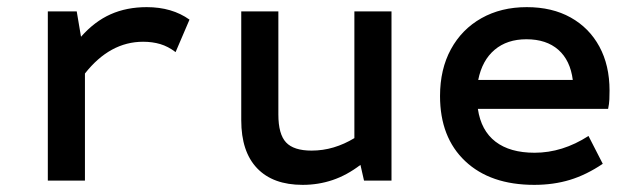

<svg xmlns="http://www.w3.org/2000/svg" viewBox="-20 -506 1780 538"><path d="M114 0V-474H195L207 -403Q245 -446 290 -466Q335 -486 391 -486Q462 -486 511 -451L472 -360Q451 -376 429 -382.5Q407 -389 381 -389Q288 -389 218 -300V0Z M828 12Q745 12 700.5 -34.5Q656 -81 656 -169V-474H760V-185Q760 -130 781.5 -107Q803 -84 853 -84Q885 -84 915 -93Q945 -102 973 -119V-474H1077V0H1000L990 -44Q952 -15 912 -1.5Q872 12 828 12Z M1477 12Q1354 12 1283.5 -54.5Q1213 -121 1213 -237Q1213 -312 1243.5 -368Q1274 -424 1329 -455Q1384 -486 1456 -486Q1527 -486 1579 -457Q1631 -428 1659.5 -375.5Q1688 -323 1688 -252Q1688 -240 1687.5 -227.5Q1687 -215 1684 -201H1319Q1328 -140 1368.5 -109Q1409 -78 1478 -78Q1556 -78 1629 -125L1669 -47Q1623 -16 1577 -2Q1531 12 1477 12ZM1320 -282H1585Q1578 -337 1544.5 -366.5Q1511 -396 1455 -396Q1401 -396 1366 -366.5Q1331 -337 1320 -282Z"/></svg>

Font: Sometype Mono SemiBold
Style: Regular
Weight: 600
Designer: Ryoichi Tsunekawa
Foundry: Dharma Type
Version: Version 1.001